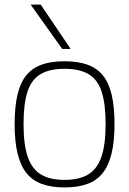

<svg xmlns="http://www.w3.org/2000/svg" viewBox="-20 -810 565 840"><path d="M44 -267Q44 -341 56 -393.5Q68 -446 93.5 -478.5Q119 -511 160.5 -526.5Q202 -542 262 -542Q322 -542 364 -526.5Q406 -511 431.5 -478.5Q457 -446 469 -393.5Q481 -341 481 -267Q481 -191 468 -138Q455 -85 429 -52.5Q403 -20 361.5 -5Q320 10 262 10Q205 10 163.5 -5Q122 -20 96 -52.5Q70 -85 57 -138Q44 -191 44 -267ZM83 -267Q83 -177 101.5 -123.5Q120 -70 159.5 -46.5Q199 -23 262 -23Q326 -23 365.5 -46.5Q405 -70 423.5 -123.5Q442 -177 442 -267Q442 -355 425 -408Q408 -461 368.5 -485Q329 -509 262 -509Q196 -509 156.5 -485Q117 -461 100 -408Q83 -355 83 -267ZM252 -596 114 -790H158L289 -596Z"/></svg>

Font: Georama ExtraCondensed Thin ExtraLight
Style: Regular
Weight: 250
Version: Version 1.001